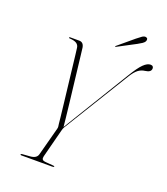

<svg xmlns="http://www.w3.org/2000/svg" viewBox="-152 -949 914 1053"><g transform="rotate(20 305.5 -422.0)"><path d="M287.5 -4.5Q287.5 0 277.5 0H96Q91 0 91 -4Q91 -7 98.5 -8L145 -11.5Q181.5 -14.5 188 -40L231.5 -203.5Q234 -212 233 -218.2Q232 -224.5 231 -233Q230.5 -240 227 -271.8Q223.5 -303.5 218.2 -349.2Q213 -395 207 -445.5Q201 -496 195.8 -542Q190.5 -588 186.8 -619.8Q183 -651.5 182 -658.5Q180 -675 167 -683.5Q154 -692 126 -693.5Q122 -693.5 122 -697Q122 -700 126 -700H180Q205 -700 210 -670.5Q211 -662.5 214.8 -630.8Q218.5 -599 223.8 -553.5Q229 -508 235 -457.2Q241 -406.5 246.5 -359Q252 -311.5 255.8 -275.8Q259.5 -240 261 -225.5L497.5 -613Q530.5 -667.5 552.5 -688.8Q574.5 -710 592.5 -710Q602.5 -710 606.8 -705Q611 -700 610.5 -693.5Q610 -671.5 576 -667.5Q554 -665 536.5 -651.5Q519 -638 500 -607L264 -223Q261 -218 259.8 -213.5Q258.5 -209 256.5 -202L214 -37.5Q211 -25.5 215 -19Q219 -12.5 236 -11L279.5 -7.5Q287.5 -7 287.5 -4.5ZM468 -816.5Q484.5 -830 496 -837.8Q507.5 -845.5 517 -843.5Q525 -842 526.8 -836.2Q528.5 -830.5 526 -824Q522 -814.5 511.2 -807.5Q500.5 -800.5 486 -792.5L381 -737Q376.5 -735 375.5 -736.5Q375 -738.5 378.5 -741.5Z"/></g></svg>

Font: Fraunces 144pt S000 Thin
Style: Italic
Weight: 100
Italic angle: -16°
Version: Version 1.000; ttfautohint (v1.8.3)